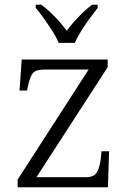

<svg xmlns="http://www.w3.org/2000/svg" viewBox="-20 -786 541 806"><path d="M54 0V-32L352 -494H166Q127 -494 115.5 -476Q104 -458 96 -418L94 -406H62L71 -536H432V-504L133 -42H338Q375 -42 386.5 -62Q398 -82 403 -119L406 -151H438L433 0ZM226 -606Q217 -629 200 -655.5Q183 -682 164.5 -708Q146 -734 130 -753V-766H154Q176 -749 194.5 -731.5Q213 -714 229 -695.5Q245 -677 260 -657Q275 -677 291.5 -695.5Q308 -714 326 -731.5Q344 -749 366 -766H390V-753Q375 -734 356 -708Q337 -682 320.5 -655.5Q304 -629 294 -606Z"/></svg>

Font: Noto Serif Khmer Light
Style: Regular
Weight: 300
Version: Version 2.003